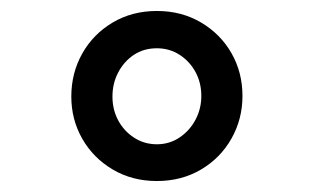

<svg xmlns="http://www.w3.org/2000/svg" viewBox="-20 -729 572 350"><path d="M266 -399Q221 -399 185.5 -420Q150 -441 130 -476Q110 -511 110 -553Q110 -596 130 -631.5Q150 -667 185.5 -688Q221 -709 266 -709Q311 -709 346.5 -688Q382 -667 402 -632Q422 -597 422 -554Q422 -512 402 -476.5Q382 -441 346.5 -420Q311 -399 266 -399ZM266 -466Q289 -466 307.5 -478.5Q326 -491 336.5 -511Q347 -531 347 -554Q347 -578 336.5 -597.5Q326 -617 307.5 -629Q289 -641 266 -641Q242 -641 224 -629Q206 -617 195.5 -597Q185 -577 185 -553Q185 -529 195.5 -509.5Q206 -490 224.5 -478Q243 -466 266 -466Z"/></svg>

Font: Lexend Mega
Style: Regular
Weight: 400
Designer: Bonnie Shaver-Troup, Thomas Jockin
Foundry: Lexend
Version: Version 1.007